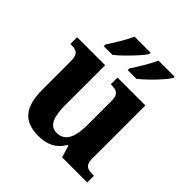

<svg xmlns="http://www.w3.org/2000/svg" viewBox="-205 -916 1077 1077"><g transform="rotate(45 333.5 -378.0)"><path d="M264 10Q177 10 136.5 -38Q96 -86 96 -188V-412Q96 -441 89.5 -456.5Q83 -472 68.5 -477.5Q54 -483 29 -483H26V-536H248V-216Q248 -174 255 -142Q262 -110 278.5 -92.5Q295 -75 324 -75Q356 -75 376.5 -93.5Q397 -112 406 -146.5Q415 -181 415 -227V-419Q415 -448 406.5 -461.5Q398 -475 383.5 -479Q369 -483 349 -483H346V-536H567V-116Q567 -88 575.5 -74Q584 -60 599.5 -56.5Q615 -53 634 -53H642V0H443L421 -71H416Q390 -28 352.5 -9Q315 10 264 10ZM357 -619Q378 -651 402 -691.5Q426 -732 442 -766H569V-756Q559 -739 533.5 -710Q508 -681 478.5 -652.5Q449 -624 426 -606H357ZM167 -619Q188 -651 212 -691.5Q236 -732 252 -766H379V-756Q369 -739 343 -710Q317 -681 288 -652.5Q259 -624 236 -606H167Z"/></g></svg>

Font: Noto Serif Khmer
Style: Bold
Weight: 700
Version: Version 2.003